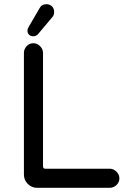

<svg xmlns="http://www.w3.org/2000/svg" viewBox="-20 -923 603 915"><path d="M139 -750Q127 -750 119 -757Q111 -764 111 -777Q111 -782 113 -787Q115 -792 118 -797L168 -883Q178 -903 201 -903Q217 -903 227.5 -893Q238 -883 238 -866Q238 -850 229 -841L161 -760Q151 -750 139 -750ZM156 -28Q131 -28 112.5 -46.5Q94 -65 94 -91V-671Q94 -689 107 -703Q120 -717 139 -717Q157 -717 171 -703Q185 -689 185 -671V-131Q185 -119 196 -119H503Q521 -119 535 -105Q549 -91 549 -73Q549 -54 535 -41Q521 -28 503 -28Z"/></svg>

Font: Huninn
Style: Regular
Weight: 400
Designer: justfont
Foundry: justfont
Version: Version 1.003